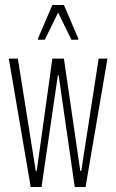

<svg xmlns="http://www.w3.org/2000/svg" viewBox="-20 -743 462 763"><path d="M102 0 15 -510H51L122 -64H126L188 -510H234L299 -64H303L372 -510H407L320 0H277L213 -444H210L145 0ZM131 -585V-590L188 -723H234L291 -590V-585H264L211 -693L158 -585Z"/></svg>

Font: Saira UltraCondensed Thin
Style: Regular
Weight: 250
Width: 1
Designer: Hector Gatti with collaboration of the Omnibus-Type team
Foundry: Omnibus-Type
Version: Version 1.101